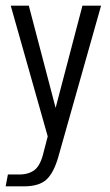

<svg xmlns="http://www.w3.org/2000/svg" viewBox="-30 -490 388 680"><path d="M-10 170 -2 128H38Q72 128 93 111.5Q114 95 125 47L139 -7L8 -470H72L167 -108V-107V-108L262 -470H328L177 64Q161 121 135 145.5Q109 170 54 170Z"/></svg>

Font: Smooch Sans Medium
Style: Regular
Weight: 500
Designer: Robert E. Leuschke
Foundry: Robert E. Leuschke
Version: Version 1.010; ttfautohint (v1.8.3)